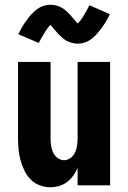

<svg xmlns="http://www.w3.org/2000/svg" viewBox="-20 -781 540 809"><path d="M192 8Q169 8 146.5 -0.5Q124 -9 108 -26Q92 -43 82 -64Q72 -85 66 -107.5Q60 -130 58 -153.5Q56 -177 56 -200V-520H193V-200Q193 -185 195 -169.5Q197 -154 203 -140Q209 -126 222 -116Q235 -106 250 -106Q265 -106 278 -116Q291 -126 297 -140Q303 -154 305 -169.5Q307 -185 307 -200V-520H444V0H307V-74Q300 -57 289 -41.5Q278 -26 263 -14.5Q248 -3 229.5 2.5Q211 8 192 8ZM307 -597Q301 -597 295 -598Q289 -599 283 -600.5Q277 -602 271.5 -604Q266 -606 260.5 -609Q255 -612 250.5 -615.5Q246 -619 241 -623.5Q236 -628 231.5 -632.5Q227 -637 223 -641Q219 -645 215.5 -649.5Q212 -654 207.5 -659Q203 -664 199 -668.5Q195 -673 193 -676Q186 -670 181 -663Q176 -656 170 -647Q164 -638 157.5 -626Q151 -614 143 -600L57 -637Q64 -650 70.5 -662Q77 -674 84 -684Q91 -694 97.5 -703Q104 -712 110.5 -719Q117 -726 126.5 -734.5Q136 -743 146.5 -749Q157 -755 169 -758Q181 -761 193 -761Q205 -761 217 -758Q229 -755 239.5 -749Q250 -743 259.5 -734.5Q269 -726 276.5 -717.5Q284 -709 292 -699.5Q300 -690 307 -682Q314 -688 319 -695Q324 -702 330 -711Q336 -720 342.5 -732Q349 -744 357 -759L443 -721Q436 -708 429.5 -696Q423 -684 416 -674Q409 -664 402.5 -655.5Q396 -647 389.5 -639.5Q383 -632 373.5 -623.5Q364 -615 353.5 -609Q343 -603 331 -600Q319 -597 307 -597Z"/></svg>

Font: Iosevka Curly Heavy
Style: Regular
Weight: 900
Monospace: yes
Designer: Belleve Invis
Foundry: Belleve Invis
Version: Version 22.1.2; ttfautohint (v1.8.4)